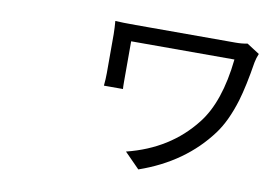

<svg xmlns="http://www.w3.org/2000/svg" viewBox="-69 -646 1153 833"><g transform="rotate(10 507.0 -230.0)"><path d="M958 -540 1014 -504Q1012 -500 1007 -485L1004 -473L1003 -469L1002 -465Q985 -358 965 -291Q936 -196 893 -138Q782 12 586 80L520 13Q708 -34 816 -173Q894 -272 914 -462H459V-283Q459 -261 460 -252H376Q379 -282 379 -308V-480Q379 -498 378 -509L377 -524L376 -537Q406 -535 466 -535H906Q936 -535 958 -540Z"/></g></svg>

Font: Source Han Sans Regular
Style: Regular
Weight: 400
Designer: Ryoko NISHIZUKA  (kana & ideographs); Paul D. Hunt (Latin, Greek & Cyrillic); Wenlong ZHANG  (bopomofo); Sandoll Communi
Foundry: Adobe Systems Incorporated
Version: Version 1.00 January 18, 2024, initial release